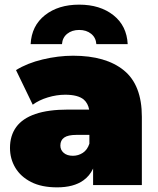

<svg xmlns="http://www.w3.org/2000/svg" viewBox="-20 -797 679 827"><path d="M381 0V-71Q366 -39 339 -20Q297 10 226 10Q159 10 114 -13Q69 -36 46 -74.5Q23 -113 23 -160Q23 -213 50 -250Q77 -287 132.5 -306Q188 -325 273 -325H364Q359 -352 341 -368Q316 -389 261 -389Q224 -389 186 -377.5Q148 -366 121 -346L49 -495Q97 -525 164 -541Q231 -557 295 -557Q436 -557 513.5 -494Q591 -431 591 -294V0ZM365 -216H309Q273 -216 256.5 -204.5Q240 -193 240 -170Q240 -151 254.5 -138.5Q269 -126 294 -126Q317 -126 336.5 -138.5Q356 -151 365 -178ZM112 -607Q116 -686 173.5 -731.5Q231 -777 321 -777Q411 -777 468.5 -731.5Q526 -686 530 -607H395Q393 -635 372.5 -651.5Q352 -668 321 -668Q290 -668 269.5 -651.5Q249 -635 247 -607Z"/></svg>

Font: Montserrat Thin Black
Style: Regular
Weight: 900
Version: Version 9.000